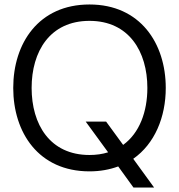

<svg xmlns="http://www.w3.org/2000/svg" viewBox="-20 -752 797 856"><path d="M575 84H667L574 -44C670 -111 719 -230 719 -360C719 -559 605 -732 379 -732C152 -732 39 -559 39 -360C39 -161 152 12 379 12C427 12 469 4 507 -10ZM121 -360C121 -522 202 -659 379 -659C555 -659 637 -522 637 -360C637 -254 602 -159 529 -106L453 -210H362L462 -73C437 -65 409 -61 379 -61C202 -61 121 -198 121 -360Z"/></svg>

Font: Aspekta 350
Style: Regular
Weight: 350
Designer: Ivo Dolenc
Version: Version 2.000